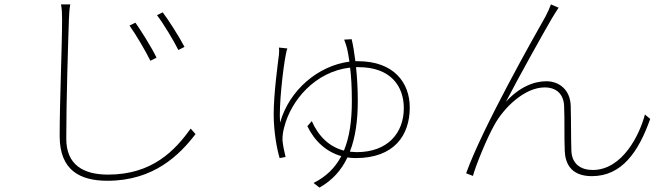

<svg xmlns="http://www.w3.org/2000/svg" viewBox="-20 -777 3040 872"><path d="M595 -674 568 -661C597 -621 642 -544 663 -501L691 -515C667 -565 617 -643 595 -674ZM719 -721 693 -708C723 -669 769 -592 790 -550L818 -564C793 -612 742 -691 719 -721ZM299 -757H257C261 -738 262 -715 262 -689C262 -565 251 -321 251 -159C251 -3 344 44 468 44C679 44 796 -74 868 -168L846 -193C775 -94 672 16 471 16C359 16 281 -28 281 -147C281 -321 289 -571 293 -689C294 -715 295 -733 299 -757Z M1577 -599 1543 -597C1547 -588 1552 -572 1556 -558C1559 -545 1563 -525 1567 -497C1426 -479 1294 -369 1252 -220C1246 -294 1265 -464 1278 -529C1280 -541 1283 -551 1285 -557L1247 -561C1248 -551 1248 -543 1247 -530C1242 -490 1223 -351 1223 -258C1223 -181 1237 -102 1250 -59L1277 -64C1272 -83 1265 -117 1263 -139C1262 -162 1267 -186 1271 -200C1302 -322 1412 -452 1570 -470C1575 -432 1578 -382 1578 -318C1578 -227 1567 -153 1542 -93C1476 -110 1427 -157 1396 -227L1376 -204C1409 -135 1463 -87 1530 -68C1502 -14 1460 26 1404 54L1431 75C1489 42 1530 -3 1558 -62C1570 -60 1582 -59 1595 -59C1771 -59 1841 -163 1841 -289C1841 -402 1768 -499 1606 -499H1594C1589 -540 1583 -575 1577 -599ZM1597 -472H1608C1755 -472 1814 -385 1814 -286C1814 -173 1741 -86 1600 -86L1569 -88C1594 -152 1605 -229 1605 -319C1605 -372 1602 -425 1597 -472Z M2517 -742 2482 -757C2476 -740 2469 -724 2458 -703C2403 -606 2170 -194 2097 10L2128 22C2140 -24 2191 -149 2225 -209C2267 -286 2361 -380 2454 -380C2508 -380 2540 -348 2542 -296C2545 -227 2542 -154 2545 -91C2547 -45 2565 23 2668 23C2804 23 2880 -87 2933 -237L2909 -257C2886 -168 2808 -5 2672 -5C2618 -5 2577 -32 2575 -93C2573 -149 2574 -222 2572 -296C2570 -370 2519 -408 2461 -408C2403 -408 2337 -380 2278 -315C2332 -420 2446 -624 2485 -691C2497 -712 2510 -731 2517 -742Z"/></svg>

Font: Harano Aji Gothic ExtraLight
Style: Regular
Weight: 250
Foundry: Masamichi Hosoda
Version: HaranoAjiGothic-ExtraLight version 20230610;ttx 4.39.4